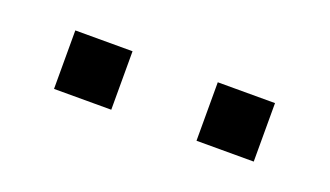

<svg xmlns="http://www.w3.org/2000/svg" viewBox="-28 -818 498 290"><g transform="rotate(20 220.5 -673.0)"><path d="M289 -626V-720H381V-626ZM60 -626V-720H152V-626Z"/></g></svg>

Font: Instrument Sans
Style: Regular
Weight: 400
Designer: Rodrigo Fuenzalida
Foundry: fragTYPE
Version: Version 1.000;gftools[0.9.28]